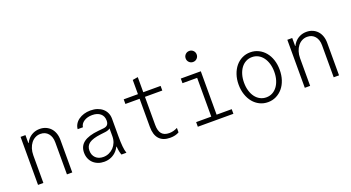

<svg xmlns="http://www.w3.org/2000/svg" viewBox="-53 -1401 3706 2029"><g transform="rotate(-20 1800.0 -387.0)"><path d="M115 0H175V-310Q175 -351 186 -385.5Q197 -420 216.5 -445Q236 -470 263 -484Q290 -498 322 -498Q376 -498 408 -460.5Q440 -423 440 -360V0H500V-365Q500 -407 488 -441Q476 -475 454 -499Q432 -523 401 -536.5Q370 -550 332 -550Q291 -550 257 -534Q223 -518 199 -489.5Q175 -461 161.5 -420.5Q148 -380 148 -330L178 -450H170V-540H115Z M1029 -391Q1029 -360 1014.5 -344Q1000 -328 970 -325L909 -319Q797 -308 742.5 -267.5Q688 -227 688 -153Q688 -117 700.5 -87Q713 -57 735.5 -35.5Q758 -14 789.5 -2Q821 10 858 10Q902 10 938.5 -6.5Q975 -23 1001 -52.5Q1027 -82 1041.5 -123Q1056 -164 1056 -214L1004 -96H1034Q1036 -65 1041 -41.5Q1046 -18 1053 0H1109Q1098 -31 1093.5 -77.5Q1089 -124 1089 -193V-390Q1089 -426 1075.5 -455.5Q1062 -485 1037.5 -506Q1013 -527 979 -538.5Q945 -550 903 -550Q863 -550 829 -539.5Q795 -529 769 -510.5Q743 -492 727.5 -466Q712 -440 710 -410H769Q774 -449 811.5 -473.5Q849 -498 904 -498Q962 -498 995.5 -469.5Q1029 -441 1029 -391ZM1029 -327V-214Q1029 -177 1016.5 -145.5Q1004 -114 982 -91Q960 -68 930 -54.5Q900 -41 866 -41Q813 -41 781 -72Q749 -103 749 -154Q749 -208 789 -236Q829 -264 917 -275L975 -282Q1014 -287 1033 -306Q1052 -325 1052 -365Z M1495 -173V-488H1690V-540H1495V-710L1435 -700V-540H1275V-488H1435V-173Q1435 -82 1477 -36Q1519 10 1600 10Q1629 10 1654.5 4Q1680 -2 1700 -14V-64Q1677 -52 1654 -46Q1631 -40 1607 -40Q1550 -40 1522.5 -72.5Q1495 -105 1495 -173Z M1912 0H2312V-52H2142V-540H1917V-488H2082V-52H1912ZM2038 -722Q2038 -696 2056 -678Q2074 -660 2100 -660Q2126 -660 2144 -678Q2162 -696 2162 -722Q2162 -748 2144 -766Q2126 -784 2100 -784Q2074 -784 2056 -766Q2038 -748 2038 -722Z M2700 10Q2750 10 2792.5 -11Q2835 -32 2866 -69Q2897 -106 2914 -157.5Q2931 -209 2931 -270Q2931 -331 2914 -382.5Q2897 -434 2866 -471Q2835 -508 2792.5 -529Q2750 -550 2700 -550Q2650 -550 2607.5 -529Q2565 -508 2534.5 -471Q2504 -434 2486.5 -382.5Q2469 -331 2469 -270Q2469 -209 2486.5 -157.5Q2504 -106 2534.5 -69Q2565 -32 2607.5 -11Q2650 10 2700 10ZM2700 -44Q2663 -44 2631.5 -60.5Q2600 -77 2577.5 -107Q2555 -137 2542.5 -178.5Q2530 -220 2530 -270Q2530 -320 2542.5 -361.5Q2555 -403 2577.5 -433Q2600 -463 2631.5 -479.5Q2663 -496 2700 -496Q2738 -496 2769 -479.5Q2800 -463 2822.5 -433Q2845 -403 2857.5 -361.5Q2870 -320 2870 -270Q2870 -220 2857.5 -178.5Q2845 -137 2822.5 -107Q2800 -77 2769 -60.5Q2738 -44 2700 -44Z M3115 0H3175V-310Q3175 -351 3186 -385.5Q3197 -420 3216.5 -445Q3236 -470 3263 -484Q3290 -498 3322 -498Q3376 -498 3408 -460.5Q3440 -423 3440 -360V0H3500V-365Q3500 -407 3488 -441Q3476 -475 3454 -499Q3432 -523 3401 -536.5Q3370 -550 3332 -550Q3291 -550 3257 -534Q3223 -518 3199 -489.5Q3175 -461 3161.5 -420.5Q3148 -380 3148 -330L3178 -450H3170V-540H3115Z"/></g></svg>

Font: CommitMonoV143 ExtLt
Style: Regular
Weight: 200
Monospace: yes
Designer: Eigil Nikolajsen
Foundry: Eigil Nikolajsen
Version: Version 1.143